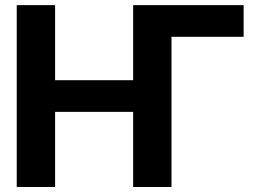

<svg xmlns="http://www.w3.org/2000/svg" viewBox="-20 -748 1014 768"><path d="M954.5 -727.5V-600.8H638.5L513.3 -727.5ZM46.9 0V-727.5H200.4V-427.3H512.5V-727.5H666V0H512.5V-300.6H200.4V0Z"/></svg>

Font: Inter Tight
Style: Regular
Weight: 400
Designer: Rasmus Andersson
Foundry: rsms
Version: Version 3.002